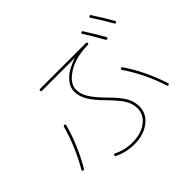

<svg xmlns="http://www.w3.org/2000/svg" viewBox="-197 -1093 1394 1394"><g transform="rotate(-45 500.0 -396.0)"><path d="M250 -700.2Q240.2 -700.2 240.2 -710Q240.2 -719.7 250 -719.7H719.7Q729.5 -719.7 730 -710Q730.5 -700.2 718.8 -700.2Q590.8 -698.2 510.3 -646Q429.7 -593.8 429.7 -530.3Q429.7 -486.3 456.5 -441.9Q483.4 -397.5 546.9 -333Q617.2 -262.7 643.6 -216.8Q669.9 -170.9 669.9 -120.1Q669.9 -45.9 607.4 2Q544.9 49.8 450.2 49.8Q366.2 49.8 293.9 13.7Q285.2 8.8 290 0Q293.9 -6.8 302.7 -3.9Q369.1 30.3 450.2 30.3Q537.1 30.3 593.8 -12.2Q650.4 -54.7 650.4 -120.1Q650.4 -164.1 626.5 -206.5Q602.5 -249 533.2 -319.3Q465.8 -386.7 438 -434.6Q410.2 -482.4 410.2 -530.3Q410.2 -582 456.1 -627.4Q502 -672.9 583 -698.2Q584 -698.2 584 -699.2Q584 -700.2 583 -700.2ZM837.9 -635.7Q790 -721.7 749 -784.2Q744.1 -793 752 -797.9Q760.7 -802.7 765.6 -794.9Q811.5 -723.6 856.4 -644.5Q861.3 -636.7 852.1 -631.8Q842.8 -627 837.9 -635.7ZM965.8 -674.8Q927.7 -743.2 873 -826.2Q868.2 -835 876 -839.8Q884.8 -844.7 889.6 -836.9Q933.6 -769.5 983.4 -683.6Q988.3 -674.8 980 -669.9Q971.7 -665 965.8 -674.8ZM929.7 -80.1Q920.9 -76.2 917 -86.9Q865.2 -252 767.6 -396.5Q761.7 -405.3 769.5 -410.2Q778.3 -415 784.2 -407.2Q880.9 -263.7 935.5 -92.8Q939.5 -84 929.7 -80.1ZM49.8 -80.1Q42 -85 46.9 -93.8Q131.8 -237.3 177.7 -403.3Q180.7 -412.1 190.4 -410.2Q194.3 -409.2 196.3 -405.3Q198.2 -401.4 197.3 -397.5Q153.3 -237.3 64.5 -84Q58.6 -75.2 49.8 -80.1Z"/></g></svg>

Font: Rounded-X Mgen+ 1m thin
Style: Regular
Weight: 100
Designer: [Source Han Sans]
Ryoko NISHIZUKA  (kana & ideographs); Paul D. Hunt (Latin, Greek & Cyrillic); Wenlong ZHANG  (bopomofo
Version: Version 1.059.20150602